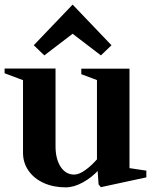

<svg xmlns="http://www.w3.org/2000/svg" viewBox="-34 -799 663 836"><path d="M66.2 -134V-458.4L74.2 -447L-14 -480V-500.6H207.8V-162Q207.8 -107 230 -72.9Q252.2 -38.8 289 -38.8Q310.2 -38.8 338.1 -58.9Q366 -79 392.4 -110L388.2 -97V-458.4L396.2 -447.4L320 -476V-500H529.8V-59L521.4 -68.2L603.2 -56V-26.8L405.2 16L395.2 4L390.6 -63.4L395.2 -58.8Q366 -26.4 326.8 -4.8Q287.6 16.8 252 16.8Q198.2 16.8 156 -2.5Q113.8 -21.8 90 -56.1Q66.2 -90.4 66.2 -134ZM113 -602 282.2 -779 451.4 -602 405.4 -557.8 282.2 -652 159 -557.8Z"/></svg>

Font: Wittgenstein
Style: Regular
Weight: 400
Designer: Jörg Drees
Foundry: Jörg Drees
Version: Version 1.003;Glyphs 3.1.2 (3151)